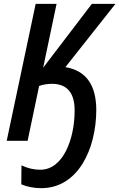

<svg xmlns="http://www.w3.org/2000/svg" viewBox="-20 -734 622 1001"><path d="M195 247C387 247 481 43 482 -159C482 -292 428 -366 321 -384L582 -714H459L205 -381L275 -714H166L15 0H124L184 -286C206 -294 232 -297 251 -297C331 -297 370 -248 369 -156C369 -13 311 151 190 151C156 151 123 143 92 128L91 227C122 240 157 247 195 247Z"/></svg>

Font: Noto Sans Display SemiCondensed Medium
Style: Italic
Weight: 500
Width: 4
Italic angle: -12°
Designer: Monotype Design Team
Foundry: Monotype Imaging Inc.
Version: Version 1.900